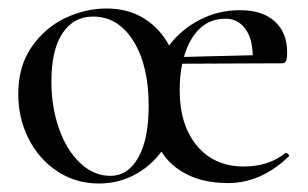

<svg xmlns="http://www.w3.org/2000/svg" viewBox="-20 -419 726 452"><path d="M653 -59Q656 -59 659 -55.5Q662 -52 659 -50Q594 12 517 12Q462 12 422 -7.5Q382 -27 360 -62Q333 -26 295 -6.5Q257 13 213 13Q158 13 114.5 -16Q71 -45 47 -93Q23 -141 23 -198Q23 -263 54.5 -308.5Q86 -354 133.5 -376.5Q181 -399 231 -399Q281 -399 318.5 -376Q356 -353 378 -312Q407 -350 450.5 -372.5Q494 -395 545 -395Q598 -395 627 -368.5Q656 -342 656 -296Q656 -282 653.5 -276Q651 -270 645 -270L409 -269Q403 -241 403 -207Q403 -124 444 -75.5Q485 -27 554 -27Q613 -27 652 -59ZM330 -170Q330 -265 294 -322.5Q258 -380 199 -380Q153 -380 127 -340.5Q101 -301 101 -227Q101 -167 119 -116Q137 -65 169 -35Q201 -5 240 -5Q281 -5 305.5 -48Q330 -91 330 -170ZM413 -285 575 -289Q574 -330 556.5 -352.5Q539 -375 511 -375Q474 -375 449.5 -351Q425 -327 413 -285Z"/></svg>

Font: Cormorant Infant Medium
Style: Regular
Weight: 500
Designer: Christian Thalmann (Catharsis Fonts)
Version: Version 3.000